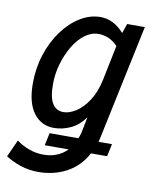

<svg xmlns="http://www.w3.org/2000/svg" viewBox="-107 -588 686 846"><g transform="rotate(10 236.5 -165.0)"><path d="M-25 151 10 74Q33 92 65 104Q97 116 131 116Q195 116 237 74H130L142 18H271Q277 3 280 -10L294 -80Q267 -42 230.5 -25Q194 -8 156 -8Q99 -8 65 -53.5Q31 -99 31 -185Q31 -254 51 -315.5Q71 -377 105.5 -424Q140 -471 184 -498Q228 -525 275 -525Q303 -525 330 -512Q357 -499 380 -472L395 -515H474L367 -8Q364 7 361 18H421L409 74H337Q304 135 247.5 165Q191 195 122 195Q80 195 43.5 183Q7 171 -25 151ZM119 -197Q119 -138 136 -111Q153 -84 185 -84Q212 -84 241.5 -103Q271 -122 296 -160Q321 -198 333 -255L365 -411Q329 -450 278 -450Q247 -450 218 -428.5Q189 -407 167 -370Q145 -333 132 -288.5Q119 -244 119 -197Z"/></g></svg>

Font: Radio Canada Condensed
Style: Italic
Weight: 400
Width: 3
Italic angle: -12°
Designer: Charles Daoud, Etienne Aubert Bonn, Alexandre Saumier Demers, Jacques Le Bailly
Foundry: Radio-Canada
Version: Version 2.104; ttfautohint (v1.8.4.7-5d5b);gftools[0.9.28.de